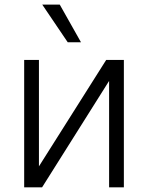

<svg xmlns="http://www.w3.org/2000/svg" viewBox="-20 -802 634 822"><path d="M146.7 -545.5V-89.8L434.7 -545.5H510.3V0H447.1V-455.6L160.2 0H83.5V-545.5ZM160.9 -782.3H235.8L326.7 -621.1H269.9Z"/></svg>

Font: Inter P Light
Style: Regular
Weight: 300
Designer: Rasmus Andersson
Foundry: rsms
Version: Version 3.018;git-588b23468